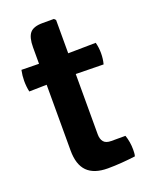

<svg xmlns="http://www.w3.org/2000/svg" viewBox="-126 -716 616 789"><g transform="rotate(-20 181.5 -321.5)"><path d="M88.5 -568Q88.5 -611.5 104 -630Q119.5 -648.5 159 -648.5H209L216 -641.5V-141.5Q216 -120.5 225.8 -108.5Q235.5 -96.5 259 -96.5H321Q331.5 -66 331.5 -33Q331.5 -26 331 -18.2Q330.5 -10.5 328.5 -4Q302 -0.5 269.8 2Q237.5 4.5 207.5 4.5Q148 4.5 118.2 -25.2Q88.5 -55 88.5 -117ZM337 -497.5Q343 -474.5 343 -451Q343 -425 337 -403L161.5 -406L12 -403Q7 -426 7 -451Q7 -473.5 12 -497.5L164.5 -495Z"/></g></svg>

Font: Signika SemiBold
Style: Regular
Weight: 600
Designer: Anna Giedry
Foundry: Anna Giedry
Version: Version 2.001